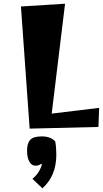

<svg xmlns="http://www.w3.org/2000/svg" viewBox="-20 -685 555 1036"><path d="M511 0 140 9 93 -650 331 -665 259 -72 515 -103ZM202 199Q190 209 170.5 209Q151 209 138.5 187.5Q126 166 126 127.5Q126 89 142.5 70Q159 51 206 51Q253 51 278 78Q284 111 284 149Q284 264 209 331L155 280Q195 247 206 201Z"/></svg>

Font: Joti One
Style: Regular
Weight: 400
Designer: Eduardo Rodriguez Tunni
Foundry: Eduardo Rodriguez Tunni
Version: Version 1.001